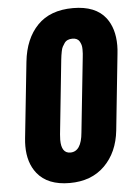

<svg xmlns="http://www.w3.org/2000/svg" viewBox="-57 -864 649 922"><g transform="rotate(-5 267.5 -403.5)"><path d="M241.7 14.2Q135.7 14.2 85.4 -48.8Q44.4 -100.1 44.4 -180.7Q44.4 -198.7 46.4 -217.8L85 -584Q96.7 -694.3 158.2 -757.8Q219.7 -821.3 329.6 -821.3Q438.5 -821.3 487.3 -757.8Q526.4 -706.5 526.4 -625Q526.4 -605.5 523.9 -584L485.8 -217.8Q474.6 -112.8 410.6 -49.3Q346.7 14.2 241.7 14.2ZM257.3 -131.3Q310.5 -131.3 318.4 -222.2L356 -579.6Q357.4 -591.8 357.9 -599.4Q358.4 -606.9 358.4 -619.9Q358.4 -632.8 356 -641.1Q353.5 -649.4 348.9 -658Q344.2 -666.5 335.4 -670.9Q326.7 -675.3 314.5 -675.3Q301.8 -675.3 292 -671.1Q282.2 -667 275.9 -658Q269.5 -648.9 265.4 -641.1Q261.2 -633.3 258.5 -619.6Q255.9 -606 254.9 -599.4Q253.9 -592.8 252.4 -579.6L215.3 -222.2Q213.9 -208.5 213.9 -196.3Q213.9 -131.3 257.3 -131.3Z"/></g></svg>

Font: Oswald
Style: Bold
Weight: 700
Designer: Vernon Adams
Foundry: Vernon Adams
Version: 3.0; ttfautohint (v0.94.23-7a4d-dirty) -l 8 -r 50 -G 200 -x 